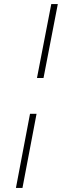

<svg xmlns="http://www.w3.org/2000/svg" viewBox="-20 -758 344 940"><path d="M58 162 127 -201H159L90 162ZM161 -376 231 -738H263L193 -376Z"/></svg>

Font: REM Medium Thin
Style: Italic
Weight: 250
Italic angle: -11°
Version: Version 1.005;gftools[0.9.28]